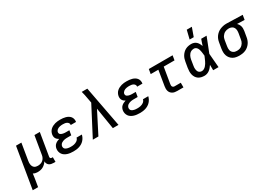

<svg xmlns="http://www.w3.org/2000/svg" viewBox="6 -1773 4194 3005"><g transform="rotate(-30 2102.5 -270.5)"><path d="M-7 215 115 -520H212L162 -217Q159 -200 158.5 -182.5Q158 -165 161.5 -148.5Q165 -132 173 -117.5Q181 -103 193.5 -93.5Q206 -84 222.5 -80Q239 -76 256 -76Q280 -76 304.5 -83Q329 -90 348 -106.5Q367 -123 378.5 -145.5Q390 -168 393 -192L448 -520H545L477 -111Q476 -104 477 -97Q478 -90 482 -85Q486 -80 492.5 -78Q499 -76 506 -76H524V8H492Q470 8 449 3.5Q428 -1 411.5 -13Q395 -25 386 -44.5Q377 -64 377 -86Q363 -64 344 -45.5Q325 -27 302.5 -14.5Q280 -2 255 3Q230 8 206 8Q184 8 163 3.5Q142 -1 125 -12Q121 18 117 48Q113 78 108 107L90 215Z M853 8Q825 8 797.5 5Q770 2 745 -6Q720 -14 698 -28Q676 -42 661.5 -63Q647 -84 641 -110.5Q635 -137 640 -165Q643 -184 652.5 -203Q662 -222 678.5 -236Q695 -250 714 -259Q733 -268 753 -274Q737 -282 724 -293.5Q711 -305 702.5 -320Q694 -335 692 -353.5Q690 -372 693 -390Q697 -413 708.5 -435Q720 -457 738.5 -473.5Q757 -490 779 -500.5Q801 -511 823.5 -517.5Q846 -524 869.5 -526Q893 -528 915 -528Q941 -528 965.5 -525.5Q990 -523 1013 -516.5Q1036 -510 1057 -498Q1078 -486 1092.5 -468Q1107 -450 1113 -426Q1119 -402 1115 -377L1114 -372H1018L1019 -374Q1022 -393 1012 -408Q1002 -423 986 -431Q970 -439 952 -441.5Q934 -444 915 -444Q903 -444 890.5 -443Q878 -442 865.5 -439.5Q853 -437 840.5 -432.5Q828 -428 817 -420Q806 -412 798 -400.5Q790 -389 788 -377Q786 -364 790 -353Q794 -342 803 -334.5Q812 -327 823.5 -323Q835 -319 847 -316.5Q859 -314 871 -313Q883 -312 895 -312H959L945 -228H881Q867 -228 852.5 -227.5Q838 -227 823.5 -224Q809 -221 795 -216Q781 -211 768 -202.5Q755 -194 746.5 -181Q738 -168 735 -154Q733 -140 736.5 -126.5Q740 -113 749.5 -104Q759 -95 772 -89.5Q785 -84 798 -81Q811 -78 825 -77Q839 -76 853 -76Q867 -76 881.5 -77Q896 -78 910.5 -81.5Q925 -85 939.5 -91Q954 -97 966 -106Q978 -115 987 -128Q996 -141 999 -156H1095Q1089 -130 1076.5 -106Q1064 -82 1045.5 -62Q1027 -42 1003.5 -28Q980 -14 954.5 -6Q929 2 903.5 5Q878 8 853 8Z M1203 0 1472 -516 1457 -596Q1451 -631 1444 -666Q1437 -701 1427 -735H1528Q1563 -551 1597.5 -367.5Q1632 -184 1667 0H1565L1502 -388L1304 0Z M2053 8Q2025 8 1997.5 5Q1970 2 1945 -6Q1920 -14 1898 -28Q1876 -42 1861.5 -63Q1847 -84 1841 -110.5Q1835 -137 1840 -165Q1843 -184 1852.5 -203Q1862 -222 1878.5 -236Q1895 -250 1914 -259Q1933 -268 1953 -274Q1937 -282 1924 -293.5Q1911 -305 1902.5 -320Q1894 -335 1892 -353.5Q1890 -372 1893 -390Q1897 -413 1908.5 -435Q1920 -457 1938.5 -473.5Q1957 -490 1979 -500.5Q2001 -511 2023.5 -517.5Q2046 -524 2069.5 -526Q2093 -528 2115 -528Q2141 -528 2165.5 -525.5Q2190 -523 2213 -516.5Q2236 -510 2257 -498Q2278 -486 2292.5 -468Q2307 -450 2313 -426Q2319 -402 2315 -377L2314 -372H2218L2219 -374Q2222 -393 2212 -408Q2202 -423 2186 -431Q2170 -439 2152 -441.5Q2134 -444 2115 -444Q2103 -444 2090.5 -443Q2078 -442 2065.5 -439.5Q2053 -437 2040.5 -432.5Q2028 -428 2017 -420Q2006 -412 1998 -400.5Q1990 -389 1988 -377Q1986 -364 1990 -353Q1994 -342 2003 -334.5Q2012 -327 2023.5 -323Q2035 -319 2047 -316.5Q2059 -314 2071 -313Q2083 -312 2095 -312H2159L2145 -228H2081Q2067 -228 2052.5 -227.5Q2038 -227 2023.5 -224Q2009 -221 1995 -216Q1981 -211 1968 -202.5Q1955 -194 1946.5 -181Q1938 -168 1935 -154Q1933 -140 1936.5 -126.5Q1940 -113 1949.5 -104Q1959 -95 1972 -89.5Q1985 -84 1998 -81Q2011 -78 2025 -77Q2039 -76 2053 -76Q2067 -76 2081.5 -77Q2096 -78 2110.5 -81.5Q2125 -85 2139.5 -91Q2154 -97 2166 -106Q2178 -115 2187 -128Q2196 -141 2199 -156H2295Q2289 -130 2276.5 -106Q2264 -82 2245.5 -62Q2227 -42 2203.5 -28Q2180 -14 2154.5 -6Q2129 2 2103.5 5Q2078 8 2053 8Z M2729 0Q2707 0 2686 -3.5Q2665 -7 2647 -17Q2629 -27 2616 -42.5Q2603 -58 2597 -77.5Q2591 -97 2590.5 -118.5Q2590 -140 2594 -162L2639 -436H2501L2515 -520H2945L2931 -436H2736L2688 -148Q2686 -136 2686.5 -124.5Q2687 -113 2692 -103.5Q2697 -94 2707.5 -89Q2718 -84 2729 -84H2841V0Z M3220 8Q3190 8 3162 1.5Q3134 -5 3111 -21Q3088 -37 3073 -61Q3058 -85 3051.5 -113Q3045 -141 3045.5 -171Q3046 -201 3051 -231L3068 -331Q3072 -357 3080 -382Q3088 -407 3102.5 -430.5Q3117 -454 3137 -473.5Q3157 -493 3181.5 -505.5Q3206 -518 3232.5 -523Q3259 -528 3284 -528Q3310 -528 3334 -519.5Q3358 -511 3375.5 -494Q3393 -477 3405 -455.5Q3417 -434 3425 -411Q3433 -438 3442.5 -465.5Q3452 -493 3462 -520H3559Q3532 -453 3506.5 -385.5Q3481 -318 3454 -252Q3460 -189 3464.5 -126Q3469 -63 3475 0H3378Q3378 -24 3377.5 -48.5Q3377 -73 3377 -98Q3363 -77 3346.5 -57.5Q3330 -38 3310 -23Q3290 -8 3266.5 0Q3243 8 3220 8ZM3220 -76Q3240 -76 3259.5 -87Q3279 -98 3293.5 -114.5Q3308 -131 3319.5 -149.5Q3331 -168 3340 -187Q3349 -206 3357 -225.5Q3365 -245 3374 -265Q3372 -284 3370 -302.5Q3368 -321 3365 -339Q3362 -357 3357 -375Q3352 -393 3343 -408Q3334 -423 3318.5 -433.5Q3303 -444 3284 -444Q3269 -444 3253.5 -440Q3238 -436 3224 -427Q3210 -418 3199.5 -405Q3189 -392 3181.5 -377.5Q3174 -363 3169.5 -348Q3165 -333 3162 -317L3146 -217Q3143 -201 3142 -185Q3141 -169 3143 -153.5Q3145 -138 3150 -123.5Q3155 -109 3165 -98Q3175 -87 3189.5 -81.5Q3204 -76 3220 -76ZM3299 -600 3337 -756H3429L3373 -600Z M3854 8Q3822 8 3791.5 2.5Q3761 -3 3735.5 -18Q3710 -33 3691.5 -56Q3673 -79 3663.5 -107.5Q3654 -136 3654 -167.5Q3654 -199 3659 -231L3676 -331Q3680 -358 3690 -384.5Q3700 -411 3717 -434Q3734 -457 3757 -475.5Q3780 -494 3806.5 -505Q3833 -516 3860.5 -522Q3888 -528 3915 -528H3931L4212 -520L4198 -436L4063 -440Q4077 -427 4088 -410Q4099 -393 4104.5 -373.5Q4110 -354 4110 -332.5Q4110 -311 4107 -289L4090 -189Q4086 -162 4076.5 -135.5Q4067 -109 4050.5 -85.5Q4034 -62 4011.5 -43Q3989 -24 3962.5 -12.5Q3936 -1 3908.5 3.5Q3881 8 3854 8ZM3855 -76Q3871 -76 3888 -79Q3905 -82 3921 -90Q3937 -98 3950 -110.5Q3963 -123 3972.5 -138Q3982 -153 3987.5 -169.5Q3993 -186 3995 -203L4012 -303Q4016 -328 4015 -352.5Q4014 -377 4003.5 -398Q3993 -419 3972 -430.5Q3951 -442 3926 -444H3908Q3892 -444 3875.5 -440Q3859 -436 3843.5 -428Q3828 -420 3815 -407.5Q3802 -395 3792.5 -380.5Q3783 -366 3778 -350Q3773 -334 3770 -317L3754 -217Q3751 -199 3750.5 -181.5Q3750 -164 3753.5 -147.5Q3757 -131 3766.5 -117Q3776 -103 3789.5 -93.5Q3803 -84 3819.5 -80Q3836 -76 3854 -76Z"/></g></svg>

Font: Iosevka Custom Medium Oblique
Style: Regular
Weight: 500
Italic angle: -9°
Designer: Belleve Invis
Foundry: Belleve Invis
Version: Version 27.0.1